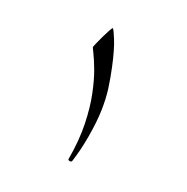

<svg xmlns="http://www.w3.org/2000/svg" viewBox="-146 -659 860 882"><g transform="rotate(30 283.5 -218.0)"><path d="M356.9 -46.9Q356.9 -4.4 354.5 27.8Q352.1 60.1 348.1 89.8Q347.7 93.3 344.2 94.5Q340.8 95.7 337.9 95.7Q329.1 95.7 329.1 89.8Q329.1 -7.8 313 -86.7Q296.9 -165.5 272.9 -225.3Q249 -285.2 224.9 -325.9Q200.7 -366.7 184.6 -388.2Q168.5 -409.7 168.5 -412.1Q168.5 -415 173.1 -433.8Q177.7 -452.6 184.1 -475.3Q190.4 -498 196.3 -515.1Q202.1 -532.2 204.6 -532.2Q209 -532.2 234.6 -491.5Q260.3 -450.7 290.5 -376.5Q310.5 -327.6 325.2 -281.5Q339.8 -235.4 348.1 -179.9Q356.4 -124.5 356.9 -46.9Z"/></g></svg>

Font: Scheherazade New
Style: Regular
Weight: 400
Designer: SIL International
Foundry: SIL International
Version: Version 4.000